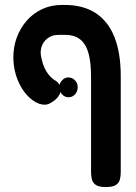

<svg xmlns="http://www.w3.org/2000/svg" viewBox="-20 -607 549 776"><path d="M407 149Q380 149 367.5 140.5Q355 132 351.5 118Q348 104 348 89V-297Q348 -353 338 -390.5Q328 -428 305 -447Q282 -466 244 -466H215Q190 -466 172 -452Q154 -438 147.5 -416.5Q141 -395 148 -370Q152 -350 159.5 -333.5Q167 -317 178 -303.5Q189 -290 206 -280Q223 -268 225.5 -252Q228 -236 217.5 -219.5Q207 -203 183 -190Q164 -179 139 -187.5Q114 -196 90.5 -221Q67 -246 51.5 -283.5Q36 -321 34 -368Q33 -415 47.5 -454.5Q62 -494 88.5 -524Q115 -554 151 -570.5Q187 -587 229 -587H241Q317 -587 367.5 -553.5Q418 -520 443 -456Q468 -392 468 -300V90Q468 105 464.5 118.5Q461 132 448.5 140.5Q436 149 407 149ZM257 -214Q241 -214 230.5 -226Q220 -238 220 -255Q220 -271 231 -282.5Q242 -294 256 -294Q272 -294 283 -282.5Q294 -271 294 -255Q294 -238 283.5 -226Q273 -214 257 -214Z"/></svg>

Font: Fredoka SemiCondensed Medium
Style: Regular
Weight: 500
Width: 4
Designer: Ben Nathan
Foundry: Milena B. Brandão, Ben Nathan
Version: Version 2.001